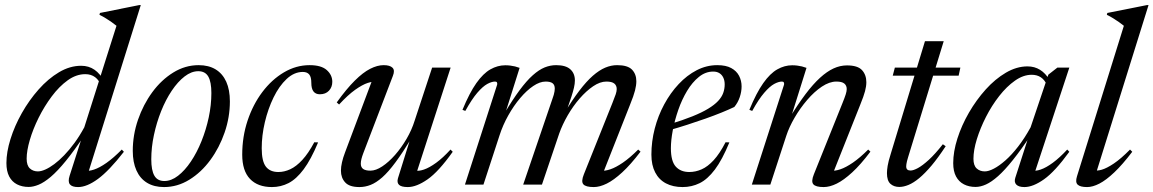

<svg xmlns="http://www.w3.org/2000/svg" viewBox="-20 -748 4674 778"><path d="M392 -396.5Q382 -423 365.5 -435.2Q349 -447.5 325.5 -447.5Q289 -447.5 254.2 -422.5Q219.5 -397.5 189.5 -357.2Q159.5 -317 136.5 -270.8Q113.5 -224.5 100.8 -180.8Q88 -137 88 -105Q88 -77.5 101 -65.5Q114 -53.5 133.5 -53.5Q146.5 -53.5 163.5 -61Q180.5 -68.5 200 -83Q219.5 -97.5 240.2 -119Q261 -140.5 281.8 -168.8Q302.5 -197 321.5 -232L452 -643.5Q443 -651 432.5 -658.2Q422 -665.5 409.8 -673.2Q397.5 -681 383 -688L385 -695.5L544.5 -727.5H550.5L335 -40L324 -56.5Q338.5 -53.5 360.8 -60.8Q383 -68 411.5 -88Q440 -108 473.5 -142L482 -133Q422 -56 377 -23Q332 10 296.5 10Q272 10 263.2 -1Q254.5 -12 262 -35.5L316 -204H325Q281.5 -138.5 247.2 -96.5Q213 -54.5 185.8 -31.5Q158.5 -8.5 136.5 0.5Q114.5 9.5 96 9.5Q69.5 9.5 49 -1Q28.5 -11.5 17.2 -33Q6 -54.5 6 -87.5Q6 -131.5 22.5 -184.5Q39 -237.5 68.5 -289.8Q98 -342 136.5 -385.5Q175 -429 219 -455.2Q263 -481.5 309 -481.5Q339.5 -481.5 362.8 -465.5Q386 -449.5 402.5 -418Z M785 -484Q825.5 -484 853.8 -466.8Q882 -449.5 896.8 -416.8Q911.5 -384 911.5 -337Q911.5 -273 890.2 -211.2Q869 -149.5 832.2 -99.5Q795.5 -49.5 747.2 -19.8Q699 10 644.5 10Q604.5 10 576 -7.2Q547.5 -24.5 532.8 -57.5Q518 -90.5 518 -136.5Q518 -201 539.2 -262.8Q560.5 -324.5 597.2 -374.5Q634 -424.5 682.2 -454.2Q730.5 -484 785 -484ZM646 -14.5Q674 -14.5 701.5 -35.8Q729 -57 753.5 -93.5Q778 -130 796.5 -176Q815 -222 825.8 -272.2Q836.5 -322.5 836.5 -371Q836.5 -416 824 -437.8Q811.5 -459.5 783.5 -459.5Q755.5 -459.5 728 -438.2Q700.5 -417 676 -380.5Q651.5 -344 633 -297.8Q614.5 -251.5 603.8 -201.2Q593 -151 593 -102.5Q593 -58 605.5 -36.2Q618 -14.5 646 -14.5Z M1207 -456.5Q1172 -456.5 1141.5 -428Q1111 -399.5 1088.5 -353.2Q1066 -307 1053.2 -252.8Q1040.5 -198.5 1040.5 -147.5Q1040.5 -95 1057.2 -73Q1074 -51 1108 -51Q1132 -51 1156.2 -62.2Q1180.5 -73.5 1205 -100Q1229.5 -126.5 1253.5 -171.5L1269 -171Q1240 -101.5 1210.5 -62Q1181 -22.5 1149.5 -6.2Q1118 10 1082 10Q1024.5 10 993 -23Q961.5 -56 961.5 -121.5Q961.5 -194 983.2 -259.2Q1005 -324.5 1043 -375Q1081 -425.5 1130.5 -454.8Q1180 -484 1234.5 -484Q1282 -484 1304.2 -464Q1326.5 -444 1326.5 -416.5Q1326.5 -395 1313 -380.5Q1299.5 -366 1276 -366Q1259 -366 1250.2 -377.5Q1241.5 -389 1241.5 -412.5Q1241.5 -436 1233 -446.2Q1224.5 -456.5 1207 -456.5Z M1592.5 -25.5 1643 -187.5H1647Q1611 -128.5 1582.2 -89.8Q1553.5 -51 1528.8 -29.2Q1504 -7.5 1481.8 1.2Q1459.5 10 1436.5 10Q1396 10 1378.8 -8.8Q1361.5 -27.5 1361.5 -56.5Q1361.5 -72 1365.8 -90.5Q1370 -109 1378 -130L1492 -433.5L1504.5 -415.5Q1492 -419 1470.2 -412Q1448.5 -405 1419.2 -384.2Q1390 -363.5 1354 -324.5L1344.5 -333Q1384 -388 1417.5 -421.2Q1451 -454.5 1480 -469.2Q1509 -484 1534.5 -484Q1560 -484 1570.5 -473.5Q1581 -463 1572 -440.5L1452 -127Q1447 -114 1444.5 -103.5Q1442 -93 1442 -85Q1442 -70 1451.8 -63.2Q1461.5 -56.5 1481 -56.5Q1503 -56.5 1529 -73.8Q1555 -91 1580.8 -120.2Q1606.5 -149.5 1627.5 -185.5Q1648.5 -221.5 1660 -258.5L1731 -474H1806L1666 -42L1661.5 -57Q1676 -53.5 1698 -61Q1720 -68.5 1747.5 -88.5Q1775 -108.5 1805.5 -142L1814.5 -133Q1757 -52 1712.2 -21Q1667.5 10 1632.5 10Q1606.5 10 1597 1Q1587.5 -8 1592.5 -25.5Z M2421 -40 2415.5 -56.5Q2431 -54.5 2453.2 -62Q2475.5 -69.5 2504 -89Q2532.5 -108.5 2566 -142L2575.5 -133.5Q2535.5 -81 2501.2 -49.5Q2467 -18 2438.5 -4Q2410 10 2386 10Q2353.5 10 2343.8 -1.2Q2334 -12.5 2346 -42L2461.5 -330.5Q2471 -354 2475 -366.2Q2479 -378.5 2479 -387Q2479 -401.5 2469.2 -409.5Q2459.5 -417.5 2437 -417.5Q2411.5 -417.5 2383.5 -398.5Q2355.5 -379.5 2328.8 -348.8Q2302 -318 2280.5 -280.8Q2259 -243.5 2246 -207L2176 0H2100L2219 -349Q2222 -357 2224 -364.2Q2226 -371.5 2227 -377.8Q2228 -384 2228 -389Q2228 -404 2219 -410.8Q2210 -417.5 2191 -417.5Q2167.5 -417.5 2140.8 -399.5Q2114 -381.5 2087.8 -350.5Q2061.5 -319.5 2039.5 -280.2Q2017.5 -241 2004 -199L1939 0H1864L1994.5 -405Q1995.5 -410 1993.8 -413.8Q1992 -417.5 1986 -417.5Q1972.5 -417.5 1954.5 -407.8Q1936.5 -398 1914.2 -372.2Q1892 -346.5 1865.5 -298.5L1854 -303Q1882.5 -372 1910.2 -411.2Q1938 -450.5 1967.2 -467Q1996.5 -483.5 2027.5 -483.5Q2038.5 -483.5 2048.2 -482.2Q2058 -481 2067 -478.8Q2076 -476.5 2085.5 -473L2026 -284.5H2021.5Q2056.5 -343.5 2085.2 -382.2Q2114 -421 2139 -443.2Q2164 -465.5 2187 -474.8Q2210 -484 2233.5 -484Q2272.5 -484 2291 -467.2Q2309.5 -450.5 2309.5 -422Q2309.5 -409 2305.8 -392.8Q2302 -376.5 2295.5 -356.5L2272 -287.5H2265.5Q2298.5 -342.5 2327.5 -380.5Q2356.5 -418.5 2382.2 -441Q2408 -463.5 2432.2 -473.8Q2456.5 -484 2480.5 -484Q2523.5 -484 2541 -465.8Q2558.5 -447.5 2558.5 -419Q2558.5 -402.5 2553.2 -381.5Q2548 -360.5 2532.5 -322.5Z M2870 -458Q2838.5 -458 2811.8 -436.2Q2785 -414.5 2764 -379.5Q2743 -344.5 2728.5 -302.8Q2714 -261 2706.2 -220.2Q2698.5 -179.5 2698.5 -147.5Q2698.5 -95 2718.2 -73Q2738 -51 2773 -51Q2798.5 -51 2823 -61.8Q2847.5 -72.5 2871.8 -98.8Q2896 -125 2920 -171.5L2935.5 -171Q2906.5 -100.5 2876.8 -61Q2847 -21.5 2815 -5.8Q2783 10 2746 10Q2707 10 2678.5 -5Q2650 -20 2634.8 -49.5Q2619.5 -79 2619.5 -121.5Q2619.5 -174.5 2633 -226.8Q2646.5 -279 2671.5 -325.2Q2696.5 -371.5 2730 -407.2Q2763.5 -443 2803.2 -463.5Q2843 -484 2886.5 -484Q2921.5 -484 2943 -472.2Q2964.5 -460.5 2974.8 -440.8Q2985 -421 2985 -398Q2985 -376.5 2977.5 -354.2Q2970 -332 2955.5 -314.5Q2934.5 -304.5 2904.5 -292.2Q2874.5 -280 2839.2 -267.5Q2804 -255 2766 -242.8Q2728 -230.5 2690.5 -220L2693 -244.5Q2747 -261 2785.5 -276.5Q2824 -292 2849.5 -307.5Q2875 -323 2889.8 -338.8Q2904.5 -354.5 2910.5 -371.2Q2916.5 -388 2916.5 -406Q2916.5 -421.5 2911 -433.2Q2905.5 -445 2895.2 -451.5Q2885 -458 2870 -458Z M3028 -298.5 3016.5 -303Q3045 -372 3072.8 -411.2Q3100.5 -450.5 3129.8 -467Q3159 -483.5 3190 -483.5Q3201 -483.5 3210.8 -482.2Q3220.5 -481 3229.5 -478.8Q3238.5 -476.5 3248 -473L3184 -269H3178.5Q3213.5 -326 3244 -366.5Q3274.5 -407 3302.8 -432.8Q3331 -458.5 3357.8 -470.8Q3384.5 -483 3412 -483Q3455.5 -483 3473 -463.8Q3490.5 -444.5 3490.5 -415Q3490.5 -398.5 3485.2 -378.5Q3480 -358.5 3465.5 -323L3353 -40L3347 -56.5Q3363 -54.5 3385.2 -62Q3407.5 -69.5 3436 -89Q3464.5 -108.5 3498 -142L3507 -133.5Q3467.5 -81 3433.2 -49.5Q3399 -18 3370.5 -4Q3342 10 3317.5 10Q3285.5 10 3275.8 -1.2Q3266 -12.5 3278 -42L3393.5 -329.5Q3403 -353 3407 -365.8Q3411 -378.5 3411 -387Q3411 -401.5 3401.2 -409.5Q3391.5 -417.5 3369 -417.5Q3341 -417.5 3310.2 -397Q3279.5 -376.5 3250.8 -343Q3222 -309.5 3199.8 -271.2Q3177.5 -233 3166 -197.5L3101.5 0H3026.5L3157 -405Q3158 -410 3156.2 -413.8Q3154.5 -417.5 3148.5 -417.5Q3135 -417.5 3117 -407.8Q3099 -398 3076.8 -372.2Q3054.5 -346.5 3028 -298.5Z M3597.5 -441.5 3606 -474H3871.5L3864.5 -441.5ZM3660 -112Q3657 -102 3655.2 -95Q3653.5 -88 3652.8 -83Q3652 -78 3652 -74Q3652 -65 3656.5 -61Q3661 -57 3669.5 -57Q3681 -57 3699.5 -67Q3718 -77 3743.5 -100.2Q3769 -123.5 3800.5 -163.5L3812 -155.5Q3781.5 -109 3754.8 -77.2Q3728 -45.5 3704.8 -26.2Q3681.5 -7 3661.5 1.2Q3641.5 9.5 3624 9.5Q3602 9.5 3588 -3.2Q3574 -16 3574 -46.5Q3574 -58 3576.8 -75.8Q3579.5 -93.5 3589.5 -125L3728 -581H3804Z M4094 -27.5 4151 -204H4159.5Q4117.5 -141 4084.2 -99.5Q4051 -58 4024.2 -34.2Q3997.5 -10.5 3975.2 -0.5Q3953 9.5 3933 9.5Q3906.5 9.5 3886 -1Q3865.5 -11.5 3854 -32.8Q3842.5 -54 3842.5 -87Q3842.5 -133.5 3859.5 -186.8Q3876.5 -240 3906.2 -291.5Q3936 -343 3974.2 -385.5Q4012.5 -428 4056 -453.5Q4099.5 -479 4143.5 -479Q4172 -479 4194.2 -465.2Q4216.5 -451.5 4233 -424L4221.5 -405Q4212.5 -425 4197.2 -435Q4182 -445 4160.5 -445Q4126.5 -445 4092.8 -421.2Q4059 -397.5 4028.8 -358.8Q3998.5 -320 3975.2 -274.2Q3952 -228.5 3938.2 -184Q3924.5 -139.5 3924.5 -104.5Q3924.5 -77.5 3937.5 -65.5Q3950.5 -53.5 3970.5 -53.5Q3986 -53.5 4007.5 -64.8Q4029 -76 4054.2 -98.2Q4079.5 -120.5 4105.5 -154Q4131.5 -187.5 4156 -232L4228 -445.5L4264.5 -474H4313L4170 -40L4160 -57Q4175 -53.5 4197 -61Q4219 -68.5 4246.2 -88.5Q4273.5 -108.5 4304.5 -142L4313 -133Q4255 -53 4210.5 -21.5Q4166 10 4131 10Q4108 10 4098.2 0Q4088.5 -10 4094 -27.5Z M4534 -643.5Q4525 -651 4514.5 -658.2Q4504 -665.5 4491.8 -673.2Q4479.5 -681 4465 -688L4467 -695.5L4628 -727.5H4634L4420 -42L4411.5 -58.5Q4423.5 -54.5 4444 -60.2Q4464.5 -66 4493.5 -85.5Q4522.5 -105 4559 -142L4568 -133Q4528.5 -81 4495.2 -49.5Q4462 -18 4434.8 -4Q4407.5 10 4385 10Q4357 10 4346.8 0.2Q4336.5 -9.5 4344 -33.5Z"/></svg>

Font: Newsreader 48pt
Style: Italic
Weight: 400
Italic angle: -17°
Version: Version 1.003